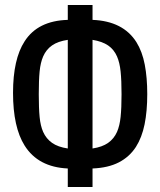

<svg xmlns="http://www.w3.org/2000/svg" viewBox="-20 -749 642 769"><path d="M350.6 0V-74.2Q413.1 -76.7 455.8 -98.6Q498.5 -120.6 524.4 -160.6Q548.3 -198.2 559.1 -251Q569.8 -303.7 569.8 -372.1Q569.8 -438 559.8 -490.2Q549.8 -542.5 526.4 -580.1Q473.1 -664.6 350.6 -669.4V-729H251.5V-669.4Q131.3 -666 78.6 -583.5Q32.2 -512.2 32.2 -377Q32.2 -239.7 78.6 -166Q132.8 -79.6 251.5 -74.2V0ZM152.8 -220.7Q142.1 -245.1 138.7 -280.3Q135.3 -315.4 135.3 -371.6Q135.3 -427.7 138.7 -462.9Q142.1 -498 152.8 -522.9Q165 -550.8 188.5 -567.1Q211.9 -583.5 251.5 -589.4V-154.3Q211.9 -160.2 188.5 -176.8Q165 -193.4 152.8 -220.7ZM448.7 -522.9Q459.5 -498 463.1 -462.4Q466.8 -426.8 466.8 -371.6Q466.8 -316.4 463.1 -281Q459.5 -245.6 448.7 -220.7Q436.5 -193.4 413.1 -176.8Q389.6 -160.2 350.6 -154.3V-589.4Q389.6 -583 413.1 -566.9Q436.5 -550.8 448.7 -522.9Z"/></svg>

Font: Hack Dev
Style: Regular
Weight: 400
Designer: Christopher Simpkins
Foundry: Christopher Simpkins
Version: Version 2.0315